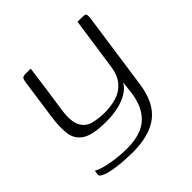

<svg xmlns="http://www.w3.org/2000/svg" viewBox="-141 -517 745 745"><g transform="rotate(-45 232.0 -144.0)"><path d="M179 111Q138 111 101 106.5Q64 102 42 94Q20 86 21 76L24 57Q39 66 63.5 72Q88 78 116.5 81.5Q145 85 173 85Q221 85 254.5 71Q288 57 309 26.5Q330 -4 337 -50L344 -108Q333 -88 310.5 -74Q288 -60 257.5 -53Q227 -46 189 -46Q117 -46 86 -66Q55 -86 50.5 -123Q46 -160 53 -209L75 -364Q77 -379 79 -386.5Q81 -394 85.5 -396.5Q90 -399 100 -399H128Q124 -373 121 -348.5Q118 -324 114.5 -300Q111 -276 107.5 -251.5Q104 -227 100 -201Q92 -144 106 -117Q120 -90 148.5 -82.5Q177 -75 211 -75Q245 -75 275.5 -84Q306 -93 327.5 -118Q349 -143 355 -192L385 -399H411Q424 -399 428 -395.5Q432 -392 430 -373L385 -58Q373 31 322.5 71Q272 111 179 111Z"/></g></svg>

Font: Genos Light
Style: Italic
Weight: 300
Italic angle: -8°
Designer: Robert E. Leuschke
Foundry: Robert E. Leuschke
Version: Version 1.010